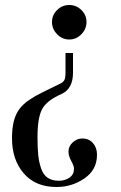

<svg xmlns="http://www.w3.org/2000/svg" viewBox="-20 -528 484 768"><path d="M242 -238V-316H272V-237Q272 -173 226 -152Q167 -126 148.5 -91.5Q130 -57 130 21Q130 65 133 93Q136 121 144.5 146Q153 171 170.5 183Q188 195 216 195Q240 195 258 182.5Q276 170 276 147Q276 136 265 116Q254 96 254 78Q254 57 271 41.5Q288 26 309 26Q336 26 352 44.5Q368 63 368 91Q368 151 318 185.5Q268 220 206 220Q122 220 75 165.5Q28 111 28 25Q28 -15 35.5 -44Q43 -73 58.5 -93Q74 -113 97 -128.5Q120 -144 150.5 -159Q181 -174 220 -193Q233 -199 237.5 -208Q242 -217 242 -238ZM208.5 -391Q188 -412 188 -440Q188 -468 208.5 -488Q229 -508 257 -508Q285 -508 305.5 -488Q326 -468 326 -440Q326 -412 305.5 -391Q285 -370 257 -370Q229 -370 208.5 -391Z"/></svg>

Font: Justus
Style: Roman
Weight: 500
Version: Version 001.001